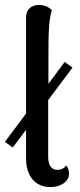

<svg xmlns="http://www.w3.org/2000/svg" viewBox="-29 -751 324 781"><path d="M205 -60C180 -60 167 -78 167 -113V-344L266 -476L234 -499L168 -410V-515C168 -614 169 -668 182 -710C174 -718 156 -731 130 -731C99 -731 77 -713 77 -681V-289L-9 -174L23 -151L77 -223V-107C77 -34 114 10 177 10C217 10 252 -12 252 -45C252 -55 249 -67 240 -79C234 -66 218 -60 205 -60Z"/></svg>

Font: Arima Koshi Medium
Style: Regular
Weight: 500
Designer: Joana Correia and Natanael Gama
Foundry: NDISCOVER
Version: Version 1.019;PS 001.019;hotconv 1.0.88;makeotf.lib2.5.64775